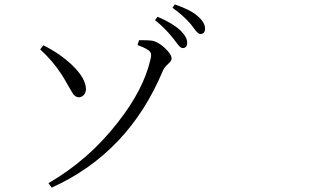

<svg xmlns="http://www.w3.org/2000/svg" viewBox="-20 -819 1540 880"><path d="M216.8 41 202.1 20.5Q384.8 -85 517.6 -254.9Q638.7 -408.2 669.9 -547.9Q675.8 -570.3 668.9 -580.1Q658.2 -595.7 610.4 -612.3L617.2 -634.8Q621.1 -634.8 627.9 -634.8Q658.2 -634.8 675.8 -632.8Q704.1 -627.9 735.4 -599.1Q766.6 -570.3 766.6 -549.8Q766.6 -541 752 -527.3Q733.4 -510.7 726.6 -495.1Q569.3 -118.2 216.8 41ZM316.4 -386.7Q309.6 -396.5 293 -425.8Q274.4 -459 261.7 -478.5Q221.7 -540 164.1 -592.8L178.7 -611.3Q253.9 -574.2 309.6 -521.5Q372.1 -461.9 374 -412.1Q374 -395.5 365.2 -384.8Q356.4 -374 340.8 -373Q328.1 -373 316.4 -386.7ZM816.4 -598.6Q806.6 -598.6 789.1 -623Q779.3 -636.7 773.4 -643.6Q734.4 -692.4 690.4 -726.6L702.1 -742.2Q771.5 -712.9 806.6 -679.7Q837.9 -649.4 837.9 -623Q837.9 -598.6 816.4 -598.6ZM897.5 -663.1Q887.7 -663.1 870.1 -687.5Q861.3 -700.2 855.5 -707Q817.4 -751 770.5 -783.2L781.2 -798.8Q854.5 -773.4 884.8 -746.1Q919.9 -716.8 919.9 -687.5Q919.9 -663.1 897.5 -663.1Z"/></svg>

Font: Bpmf GenRyu Min R
Style: R
Weight: 400
Foundry: But Ko
Version: Version 1.320